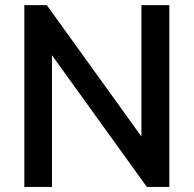

<svg xmlns="http://www.w3.org/2000/svg" viewBox="-20 -739 766 759"><path d="M185.5 0V-520.5L560.5 0H649.4V-718.8H539.1V-199.2L165 -718.8H76.2V0Z"/></svg>

Font: Winston Medium
Style: Regular
Weight: 500
Designer: Vernon Adams, Kim Jin-seong, David Berlow, Cristiano Sobral
Foundry: The Winston Project Authors
Version: Version 3.004